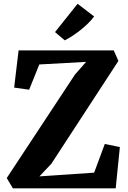

<svg xmlns="http://www.w3.org/2000/svg" viewBox="-20 -1018 694 1038"><path d="M49.5 0 16.5 -55.5 385 -614.5 445.5 -683.5 192.5 -669.5 137.5 -533 56.5 -544.5 80.5 -745.5H595L620 -688.5L257.5 -132.5L193 -64.5L489 -84.5L546.5 -239.5L628 -223L605.5 0ZM330 -800 277.5 -844.5 399.5 -997.5 489 -929Q473.5 -908.5 454 -889.5Q434.5 -870.5 413 -853.8Q391.5 -837 370.2 -823.2Q349 -809.5 330.5 -800Z"/></svg>

Font: Merriweather Light 18pt ExtraBold
Style: Regular
Weight: 800
Version: Version 2.100